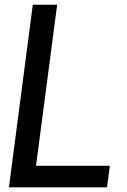

<svg xmlns="http://www.w3.org/2000/svg" viewBox="-20 -800 541 820"><path d="M437 0H18.1L120.1 -779.8H224.1L133.8 -91.8H449.2Z"/></svg>

Font: Cooper Hewitt
Style: Medium Italic
Weight: 708
Designer: Village Type and Design LLC
Foundry: Cooper Hewitt Smithsonian Design Museum
Version: 1.000